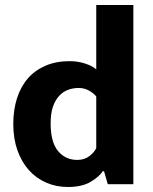

<svg xmlns="http://www.w3.org/2000/svg" viewBox="-20 -735 612 766"><path d="M364 -715H512V0H410L395 -52H390Q376 -30 341.5 -9.5Q307 11 251 11Q204 11 164 -6.5Q124 -24 95 -56.5Q66 -89 49.5 -135.5Q33 -182 33 -240Q33 -297 48 -343.5Q63 -390 91.5 -422.5Q120 -455 162 -473Q204 -491 257 -491Q290 -491 319.5 -481.5Q349 -472 364 -458ZM364 -350Q355 -362 336 -373Q317 -384 294 -384Q271 -384 251 -376.5Q231 -369 215.5 -352Q200 -335 191 -308.5Q182 -282 182 -243Q182 -168 211.5 -132.5Q241 -97 288 -97Q317 -97 336.5 -112Q356 -127 364 -144Z"/></svg>

Font: Ek Mukta ExtraBold
Style: Regular
Weight: 800
Designer: Girish Dalvi and Yashodeep Gholap
Foundry: Ek Type
Version: Version 2.538;PS 1.002;hotconv 16.6.51;makeotf.lib2.5.65220;